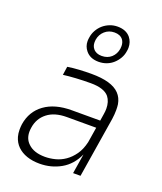

<svg xmlns="http://www.w3.org/2000/svg" viewBox="-150 -911 863 1022"><g transform="rotate(20 281.0 -400.0)"><path d="M196 14Q156 14 124 3Q92 -8 70.5 -29Q49 -50 40 -81Q35 -99 35 -121Q35 -135 37 -151Q49 -227 107.5 -269.5Q166 -312 261 -312H422L428 -350Q431 -367 431 -382Q431 -422 411 -448Q383 -482 307 -482Q265 -482 223.5 -479.5Q182 -477 152 -473L159 -521Q190 -526 225.5 -528Q261 -530 293 -530Q352 -530 391.5 -518.5Q431 -507 453 -484Q475 -461 481 -426Q483 -411 483 -394Q483 -370 479 -342L424 0H382L400 -112Q371 -48 316.5 -17Q262 14 196 14ZM211 -30Q239 -30 268.5 -37.5Q298 -45 324 -63Q350 -81 370.5 -110Q391 -139 401 -182L415 -269H249Q180 -269 139 -237Q98 -205 90 -151Q88 -139 88 -128Q88 -87 115 -62Q148 -30 211 -30ZM306 -603Q258 -603 233 -634Q214 -657 214 -687Q214 -697 216 -708Q219 -730 230 -749.5Q241 -769 257 -783Q273 -797 294 -805.5Q315 -814 339 -814Q387 -814 412 -784Q431 -760 431 -728Q431 -718 429 -708Q426 -686 415 -667Q404 -648 388 -633.5Q372 -619 351 -611Q330 -603 306 -603ZM311 -638Q344 -638 365.5 -657.5Q387 -677 392 -708Q393 -716 393 -723Q393 -744 382 -759Q366 -779 334 -779Q302 -779 279.5 -759Q257 -739 252 -708Q251 -701 251 -694Q251 -672 263 -658Q279 -638 311 -638Z"/></g></svg>

Font: Sora ExtraLight
Style: Italic
Weight: 200
Designer: Jonathan Barnbrook, Juli√°n Moncada
Version: Version 1.000